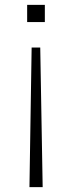

<svg xmlns="http://www.w3.org/2000/svg" viewBox="-20 -549 297 792"><path d="M101.5 223 110.5 -353H146L156 223ZM92 -458V-529H165V-458Z"/></svg>

Font: Hepta Slab Light
Style: Regular
Weight: 300
Designer: Michael LaGattuta
Foundry: Michael LaGattuta
Version: Version 1.102